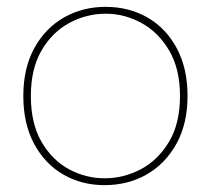

<svg xmlns="http://www.w3.org/2000/svg" viewBox="-20 -528 615 560"><path d="M285 12Q218 12 164.5 -19Q111 -50 79.5 -108.5Q48 -167 48 -248Q48 -329 80 -387.5Q112 -446 166.5 -477Q221 -508 288 -508Q356 -508 410 -477Q464 -446 495.5 -387.5Q527 -329 527 -248Q527 -167 494.5 -108.5Q462 -50 407.5 -19Q353 12 285 12ZM285 -8Q341 -8 391 -34.5Q441 -61 473 -114.5Q505 -168 505 -248Q505 -327 473.5 -380.5Q442 -434 392.5 -461Q343 -488 288 -488Q232 -488 182 -461Q132 -434 101 -380.5Q70 -327 70 -248Q70 -168 101 -114.5Q132 -61 181 -34.5Q230 -8 285 -8Z"/></svg>

Font: DM Sans 24pt Thin
Style: Regular
Weight: 250
Designer: Colophon Foundry, Jonny Pinhorn
Foundry: Colophon Foundry
Version: Version 4.004;gftools[0.9.30]